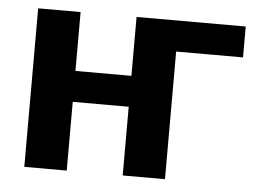

<svg xmlns="http://www.w3.org/2000/svg" viewBox="-43 -569 829 622"><g transform="rotate(5 372.0 -258.0)"><path d="M732 -415H514.5V0H377V-223.5H195V0H57V-515.5H195V-324H377V-515.5H732Z"/></g></svg>

Font: Lato 2
Style: Regular
Weight: 800
Designer: Lukasz Dziedzic with Adam Twardoch and Botio Nikoltchev
Foundry: tyPoland Lukasz Dziedzic
Version: Version 2.015; 2015-08-06; http://www.latofonts.com/